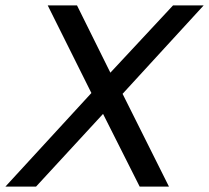

<svg xmlns="http://www.w3.org/2000/svg" viewBox="-63 -688 771 708"><path d="M-43 0 274 -345 113 -668H221L344 -420L575 -668H688L389 -342L560 0H452L317 -268L70 0Z"/></svg>

Font: Atkinson Hyperlegible Next
Style: Italic
Weight: 400
Italic angle: -12°
Designer: Elliott Scott, Megan Eiswerth, Linus Boman, Theodore Petrosky, Letters from Sweden
Foundry: Applied Design Works, Letters from Sweden
Version: Version 2.001